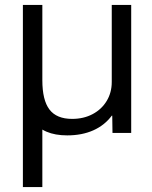

<svg xmlns="http://www.w3.org/2000/svg" viewBox="-20 -540 616 780"><path d="M73 220V-520H152V-214Q152 -133 181 -95Q210 -57 273 -57Q320 -57 356.5 -76.5Q393 -96 413.5 -130Q434 -164 434 -207V-520H513V0H437L436 -70H434Q405 -31 359 -10.5Q313 10 253 10Q155 10 113 -50L152 -85V220Z"/></svg>

Font: M PLUS 2 Thin
Style: Regular
Weight: 400
Version: Version 1.001